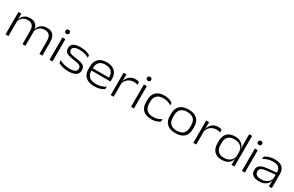

<svg xmlns="http://www.w3.org/2000/svg" viewBox="199 -2123 5509 3594"><g transform="rotate(30 2953.5 -325.5)"><path d="M813.5 0V-281.5Q813.5 -330 800.2 -365.8Q787 -401.5 756.8 -421.2Q726.5 -441 675.5 -441Q628 -441 592.5 -422.5Q557 -404 535.2 -372.5Q513.5 -341 506.5 -301.5L494 -349.5H503Q511 -387.5 534.5 -420.5Q558 -453.5 598.5 -474Q639 -494.5 697 -494.5Q762 -494.5 801.5 -470Q841 -445.5 859 -399.5Q877 -353.5 877 -288.5V0ZM80.5 0V-482.5H144L141 -347.5L144 -342V0ZM447 0V-281.5Q447 -330 433.8 -365.8Q420.5 -401.5 390.5 -421.2Q360.5 -441 309 -441Q261.5 -441 226 -422.2Q190.5 -403.5 168.8 -371.5Q147 -339.5 140 -299.5L128 -347.5H141Q148 -386.5 171.2 -420Q194.5 -453.5 234.2 -474Q274 -494.5 330.5 -494.5Q411 -494.5 453.5 -455.5Q496 -416.5 506.5 -340Q508.5 -329 509.5 -316.8Q510.5 -304.5 510.5 -293V0Z M1031.5 0V-482.5H1095V0ZM1063 -578Q1041 -578 1029.8 -589Q1018.5 -600 1018.5 -620V-622.5Q1018.5 -642.5 1029.8 -653.2Q1041 -664 1063 -664Q1085.5 -664 1096.8 -653Q1108 -642 1108 -622.5V-620Q1108 -600 1096.8 -589Q1085.5 -578 1063 -578Z M1439.5 12.5Q1365.5 12.5 1312 -3.2Q1258.5 -19 1224 -37L1217 -97Q1260.5 -74 1314 -57.5Q1367.5 -41 1437 -41Q1512.5 -41 1551.8 -62.2Q1591 -83.5 1591 -127.5V-130.5Q1591 -160.5 1576 -178Q1561 -195.5 1524.2 -206.2Q1487.5 -217 1422 -225Q1345.5 -234.5 1301.5 -250.5Q1257.5 -266.5 1239 -293.8Q1220.5 -321 1220.5 -363V-365.5Q1220.5 -429 1270 -462Q1319.5 -495 1421.5 -495Q1492 -495 1543.5 -479.8Q1595 -464.5 1627 -445.5L1634 -391Q1595.5 -412.5 1544 -427.5Q1492.5 -442.5 1426 -442.5Q1375 -442.5 1343.5 -433.2Q1312 -424 1297.5 -406.5Q1283 -389 1283 -365V-362.5Q1283 -335 1297 -318Q1311 -301 1346.2 -290.8Q1381.5 -280.5 1445.5 -273Q1524 -263.5 1569.5 -248Q1615 -232.5 1634.5 -205Q1654 -177.5 1654 -131.5V-127Q1654 -57 1599.5 -22.2Q1545 12.5 1439.5 12.5Z M2002.5 12.5Q1877 12.5 1813 -46.2Q1749 -105 1749 -213V-267Q1749 -376 1810 -436Q1871 -496 1986.5 -496Q2064.5 -496 2117.2 -468.8Q2170 -441.5 2196.8 -392.2Q2223.5 -343 2223.5 -275.5V-265.5Q2223.5 -254 2222.5 -241.8Q2221.5 -229.5 2220 -217.5H2160.5Q2161.5 -233.5 2161.8 -248.8Q2162 -264 2162 -277.5Q2162 -329.5 2142.2 -366.8Q2122.5 -404 2083.2 -424Q2044 -444 1986.5 -444Q1900.5 -444 1856.2 -399.2Q1812 -354.5 1812 -273.5V-246.5L1812.5 -238.5V-207Q1812.5 -169 1824.2 -138.5Q1836 -108 1860.5 -86.2Q1885 -64.5 1922.5 -52.8Q1960 -41 2011.5 -41Q2070 -41 2119.5 -56.2Q2169 -71.5 2213.5 -100L2206.5 -43.5Q2167.5 -17.5 2116.5 -2.5Q2065.5 12.5 2002.5 12.5ZM1780 -217.5V-266.5H2206V-217.5Z M2413 -284.5 2398 -331 2413.5 -333.5Q2434 -406.5 2485.2 -448.8Q2536.5 -491 2613 -491Q2637.5 -491 2656 -487Q2674.5 -483 2687.5 -477.5L2692.5 -417Q2676 -423.5 2655 -427.5Q2634 -431.5 2609.5 -431.5Q2541.5 -431.5 2489.8 -394.2Q2438 -357 2413 -284.5ZM2353.5 0V-482.5H2416.5L2413 -324L2417 -320.5V0Z M2792.5 0V-482.5H2856V0ZM2824 -578Q2802 -578 2790.8 -589Q2779.5 -600 2779.5 -620V-622.5Q2779.5 -642.5 2790.8 -653.2Q2802 -664 2824 -664Q2846.5 -664 2857.8 -653Q2869 -642 2869 -622.5V-620Q2869 -600 2857.8 -589Q2846.5 -578 2824 -578Z M3234 12.5Q3114.5 12.5 3053.5 -47.5Q2992.5 -107.5 2992.5 -219.5V-265.5Q2992.5 -376.5 3053.8 -436Q3115 -495.5 3233.5 -495.5Q3276.5 -495.5 3310 -487.8Q3343.5 -480 3368.2 -468.5Q3393 -457 3409.5 -445.5L3415.5 -388Q3386 -410 3343.8 -426Q3301.5 -442 3241.5 -442Q3150.5 -442 3103.5 -396.5Q3056.5 -351 3056.5 -265V-220Q3056.5 -134 3104 -87.8Q3151.5 -41.5 3243.5 -41.5Q3305 -41.5 3347.8 -58Q3390.5 -74.5 3421 -96L3414.5 -38Q3388 -20 3343.8 -3.8Q3299.5 12.5 3234 12.5Z M3756 13Q3634 13 3570.5 -46.5Q3507 -106 3507 -218.5V-265Q3507 -377 3570.8 -436.5Q3634.5 -496 3756 -496Q3877.5 -496 3941.2 -436.5Q4005 -377 4005 -265V-218.5Q4005 -106 3941.2 -46.5Q3877.5 13 3756 13ZM3756 -39Q3846 -39 3893.5 -84.8Q3941 -130.5 3941 -217V-266.5Q3941 -353 3893.5 -398.5Q3846 -444 3756 -444Q3666 -444 3618.5 -398.5Q3571 -353 3571 -266.5V-217Q3571 -130.5 3618.5 -84.8Q3666 -39 3756 -39Z M4199.5 -284.5 4184.5 -331 4200 -333.5Q4220.5 -406.5 4271.8 -448.8Q4323 -491 4399.5 -491Q4424 -491 4442.5 -487Q4461 -483 4474 -477.5L4479 -417Q4462.5 -423.5 4441.5 -427.5Q4420.5 -431.5 4396 -431.5Q4328 -431.5 4276.2 -394.2Q4224.5 -357 4199.5 -284.5ZM4140 0V-482.5H4203L4199.5 -324L4203.5 -320.5V0Z M4758.5 12Q4651.5 12 4593.5 -46.8Q4535.5 -105.5 4535.5 -217V-265Q4535.5 -377.5 4594 -436Q4652.5 -494.5 4761 -494.5Q4818 -494.5 4862.2 -475.8Q4906.5 -457 4933.8 -422.5Q4961 -388 4966.5 -340.5H4987.5L4967 -279Q4964 -334.5 4938 -370.5Q4912 -406.5 4870 -424.5Q4828 -442.5 4777 -442.5Q4692.5 -442.5 4646 -398Q4599.5 -353.5 4599.5 -267.5V-215.5Q4599.5 -130.5 4646 -85.8Q4692.5 -41 4778 -41Q4829 -41 4869.2 -59.8Q4909.5 -78.5 4935.5 -111.2Q4961.5 -144 4969.5 -185L4987 -136.5H4967.5Q4960.5 -96.5 4934.8 -62.8Q4909 -29 4865.2 -8.5Q4821.5 12 4758.5 12ZM4964.5 0 4968 -136.5 4967 -157V-328.5L4967.5 -344L4965 -489V-662H5028V0Z M5190.5 0V-482.5H5254V0ZM5222 -578Q5200 -578 5188.8 -589Q5177.5 -600 5177.5 -620V-622.5Q5177.5 -642.5 5188.8 -653.2Q5200 -664 5222 -664Q5244.5 -664 5255.8 -653Q5267 -642 5267 -622.5V-620Q5267 -600 5255.8 -589Q5244.5 -578 5222 -578Z M5772.5 0 5775.5 -135 5773 -147.5V-283L5773.5 -305Q5773.5 -372 5734.2 -406.8Q5695 -441.5 5612.5 -441.5Q5546.5 -441.5 5494.2 -423Q5442 -404.5 5404 -382L5411 -437Q5431.5 -450 5461.5 -463.2Q5491.5 -476.5 5531.5 -485.8Q5571.5 -495 5621 -495Q5678.5 -495 5719.5 -481.2Q5760.5 -467.5 5786.2 -442.5Q5812 -417.5 5824 -382.2Q5836 -347 5836 -303.5V0ZM5559.5 12Q5475.5 12 5428.8 -23.2Q5382 -58.5 5382 -125V-134.5Q5382 -203 5431.2 -235.8Q5480.5 -268.5 5588 -279.5L5782.5 -299.5L5785 -253.5L5595 -234Q5513.5 -226 5479.5 -204.8Q5445.5 -183.5 5445.5 -139V-132Q5445.5 -87.5 5479.8 -64.2Q5514 -41 5577 -41Q5634 -41 5675.8 -60Q5717.5 -79 5743 -110.8Q5768.5 -142.5 5776.5 -181.5L5788.5 -135.5H5775.5Q5768.5 -97.5 5743.2 -63.8Q5718 -30 5672.8 -9Q5627.5 12 5559.5 12Z"/></g></svg>

Font: Anek Gujarati SemiExpanded Light
Style: Regular
Weight: 300
Width: 6
Designer: Mrunmayee Ghaisas (Gujarati), Yesha Goshar (Latin)
Foundry: Ek Type
Version: Version 1.003